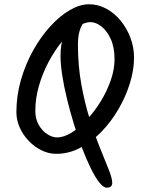

<svg xmlns="http://www.w3.org/2000/svg" viewBox="-20 -739 681 898"><path d="M56.7 -214.4Q56.7 -291.4 77.9 -365.1Q99.1 -438.8 134.8 -502.8Q170.6 -566.9 214.8 -615.4Q259 -664 306.2 -691.5Q353.4 -719 396.4 -719Q439.3 -719 477.3 -698.3Q515.3 -677.6 544.4 -642.2Q573.4 -606.7 590.2 -562.1Q606.9 -517.5 606.9 -469.7Q606.9 -413 588 -351Q569 -289 535 -230Q501 -171 455.2 -123.6Q409.4 -76.2 355.7 -47.9Q302 -19.5 243.2 -19.5Q208.1 -19.5 174.9 -35.6Q141.6 -51.7 114.9 -79.5Q88.1 -107.3 72.4 -142.2Q56.7 -177.1 56.7 -214.4ZM145.2 -220.9Q145.2 -182.1 161.6 -154.1Q178 -126.1 201.5 -111.2Q225 -96.3 246.8 -96.3Q278.9 -96.3 315.6 -119.2Q352.3 -142.1 387.6 -180.5Q423 -218.9 452.1 -266.6Q481.1 -314.3 498.4 -364.7Q515.7 -415.1 515.7 -461Q515.7 -518.6 497.7 -557.3Q479.7 -596 453.7 -615.8Q427.8 -635.5 403.2 -635.5Q374.4 -635.5 339.6 -611.4Q304.8 -587.3 270.6 -545.5Q236.3 -503.8 207.7 -450.2Q179.1 -396.6 162.2 -337.7Q145.2 -278.8 145.2 -220.9ZM504.9 116Q504.9 128.3 497.9 133.6Q490.8 138.8 479.6 138.8Q463.7 138.8 444.6 114.6Q425.4 90.3 404.7 48.3Q384 6.3 363.7 -47Q343.5 -100.3 325.5 -159.3Q307.5 -218.2 293.3 -276.6Q279.1 -334.9 271.1 -386.8Q263.1 -438.7 263.1 -477Q263.1 -529 276.2 -568Q289.3 -607 317.2 -634.9Q345 -662.8 388.1 -680.1L399.1 -652.1Q372.5 -643.2 358.5 -611.8Q344.5 -580.5 344.5 -531.1Q344.5 -431.2 360.7 -342.8Q376.8 -254.5 400.7 -179.5Q424.5 -104.5 448.5 -45.3Q472.5 13.8 488.7 54.7Q504.9 95.5 504.9 116Z"/></svg>

Font: Kalam Variable Light
Style: Regular
Weight: 300
Designer: Lipi Raval, Jonny Pinhorn
Foundry: Indian Type Foundry
Version: Version 3.000